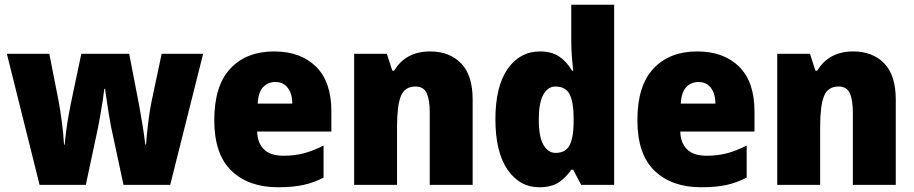

<svg xmlns="http://www.w3.org/2000/svg" viewBox="-20 -831 3857 810"><path d="M449 -294Q444 -319 439 -350Q434 -381 430 -409.5Q426 -438 423 -456H420Q418 -437 413.5 -407.5Q409 -378 403.5 -346.5Q398 -315 393 -290L342 -51H147L9 -604H188L227 -406Q234 -369 241 -316Q248 -263 250 -221H253Q255 -247 259.5 -280.5Q264 -314 269.5 -345Q275 -376 279 -395L323 -604H525L566 -392Q573 -354 581 -305.5Q589 -257 593 -221H596Q599 -263 605.5 -316Q612 -369 620 -406L662 -604H837L698 -51H501Z M1136 -614Q1248 -614 1313 -550Q1378 -486 1378 -361V-276H1065Q1066 -228 1093.5 -201Q1121 -174 1176 -174Q1223 -174 1262.5 -184.5Q1302 -195 1345 -217V-82Q1306 -61 1261 -51Q1216 -41 1153 -41Q1029 -41 956.5 -110.5Q884 -180 884 -324Q884 -470 952 -542Q1020 -614 1136 -614ZM1142 -485Q1111 -485 1090.5 -464Q1070 -443 1067 -394H1213Q1213 -436 1194 -460.5Q1175 -485 1142 -485Z M1795 -614Q1876 -614 1925 -564Q1974 -514 1974 -411V-51H1793V-355Q1793 -410 1780 -438Q1767 -466 1733 -466Q1687 -466 1671 -425Q1655 -384 1655 -297V-51H1474V-604H1612L1635 -533H1643Q1666 -572 1704 -593Q1742 -614 1795 -614Z M2255 -41Q2172 -41 2121 -115.5Q2070 -190 2070 -328Q2070 -466 2121.5 -540Q2173 -614 2258 -614Q2307 -614 2339 -592.5Q2371 -571 2393 -533H2398Q2395 -560 2392.5 -593Q2390 -626 2390 -654V-811H2571V-51H2432L2398 -115H2390Q2368 -82 2337 -61.5Q2306 -41 2255 -41ZM2324 -186Q2365 -186 2382 -216.5Q2399 -247 2400 -312V-333Q2400 -399 2383.5 -432.5Q2367 -466 2323 -466Q2291 -466 2272 -431.5Q2253 -397 2253 -327Q2253 -254 2272.5 -220Q2292 -186 2324 -186Z M2921 -614Q3033 -614 3098 -550Q3163 -486 3163 -361V-276H2850Q2851 -228 2878.5 -201Q2906 -174 2961 -174Q3008 -174 3047.5 -184.5Q3087 -195 3130 -217V-82Q3091 -61 3046 -51Q3001 -41 2938 -41Q2814 -41 2741.5 -110.5Q2669 -180 2669 -324Q2669 -470 2737 -542Q2805 -614 2921 -614ZM2927 -485Q2896 -485 2875.5 -464Q2855 -443 2852 -394H2998Q2998 -436 2979 -460.5Q2960 -485 2927 -485Z M3580 -614Q3661 -614 3710 -564Q3759 -514 3759 -411V-51H3578V-355Q3578 -410 3565 -438Q3552 -466 3518 -466Q3472 -466 3456 -425Q3440 -384 3440 -297V-51H3259V-604H3397L3420 -533H3428Q3451 -572 3489 -593Q3527 -614 3580 -614Z"/></svg>

Font: Noto Sans Tamil UI SemiCondensed Black
Style: Regular
Weight: 900
Width: 4
Designer: Jelle Bosma - Monotype Design Team
Foundry: Monotype Imaging Inc.
Version: Version 2.004; ttfautohint (v1.8.4.7-5d5b)